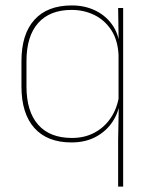

<svg xmlns="http://www.w3.org/2000/svg" viewBox="-20 -515 554 707"><path d="M243 9.5Q154 9.5 106.5 -43.8Q59 -97 59 -197V-289.5Q59 -389.5 106.8 -442.2Q154.5 -495 244.5 -495Q294.5 -495 334.5 -474.5Q374.5 -454 397.8 -417Q421 -380 421.5 -330H427.5L416.5 -313.5Q413.5 -368.5 389.2 -405Q365 -441.5 327 -460Q289 -478.5 243.5 -478.5Q163.5 -478.5 120.5 -430.2Q77.5 -382 77.5 -289.5V-197Q77.5 -104.5 120.5 -55.8Q163.5 -7 245 -7Q291.5 -7 328 -26.5Q364.5 -46 388 -81Q411.5 -116 418.5 -162.5L427.5 -144H422Q417.5 -101.5 394.5 -66.8Q371.5 -32 333 -11.2Q294.5 9.5 243 9.5ZM433.5 172H415V0L417.5 -133L416.5 -138V-346.5L417 -356L415 -485.5H433.5Z"/></svg>

Font: Anek Devanagari Thin
Style: Regular
Weight: 250
Designer: Kailash Malviya (Devanagari) & Yesha Goshar (Latin)
Foundry: Ek Type
Version: Version 1.003